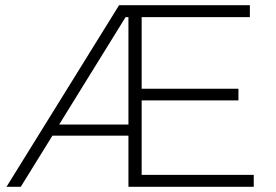

<svg xmlns="http://www.w3.org/2000/svg" viewBox="-20 -720 1062 740"><path d="M958 -46V0H475V-197H182L60 0H5L439 -700H943V-654H526V-378H899V-333H526V-46ZM475 -240V-654H464L208 -240Z"/></svg>

Font: Montserrat Atlas Light
Style: Regular
Weight: 300
Designer: Julieta Ulanovsky
Foundry: Julieta Ulanovsky
Version: Version 7.200